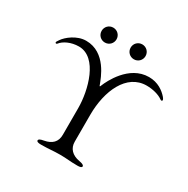

<svg xmlns="http://www.w3.org/2000/svg" viewBox="-178 -953 1095 1117"><g transform="rotate(30 369.5 -395.0)"><path d="M268 -695C296 -695 318 -717 318 -745C318 -773 296 -795 268 -795C240 -795 218 -773 218 -745C218 -717 240 -695 268 -695ZM463 -695C491 -695 513 -717 513 -745C513 -773 491 -795 463 -795C435 -795 413 -773 413 -745C413 -717 435 -695 463 -695ZM243 5C297 5 321 0 371 0C417 0 434 5 488 5C505 5 517 2 517 -6C517 -15 507 -20 484 -24C434 -33 405 -63 405 -108V-288C405 -450 471 -600 605 -600C646 -600 688 -589 713 -571C716 -569 719 -567 721 -567C725 -567 728 -570 728 -573C728 -577 723 -586 719 -590C694 -619 653 -650 592 -650C458 -650 389 -502 376 -470C374 -466 373 -460 370 -460C368 -460 367 -465 365 -470C352 -502 304 -650 170 -650C107 -650 51 -603 32 -575C24 -563 20 -558 20 -553C20 -551 23 -548 26 -548C29 -548 31 -550 33 -552C52 -577 97 -600 150 -600C276 -600 325 -405 325 -287V-108C325 -60 297 -33 247 -24C224 -20 214 -15 214 -6C214 2 226 5 243 5Z"/></g></svg>

Font: EB Garamond
Style: Regular
Weight: 400
Designer: Georg Duffner and Octavio Pardo
Foundry: Georg Duffner
Version: Version 1.000;PS 001.000;hotconv 1.0.88;makeotf.lib2.5.64775